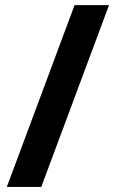

<svg xmlns="http://www.w3.org/2000/svg" viewBox="-20 -734 453 754"><path d="M408.2 -713.9 142.1 0H6.8L272.9 -713.9Z"/></svg>

Font: Samim FD
Style: Bold-FD
Weight: 700
Foundry: DejaVu fonts team - Redesigned by Saber Rastikerdar
Version: Version 4.0.1